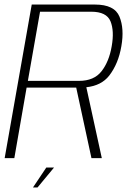

<svg xmlns="http://www.w3.org/2000/svg" viewBox="-30 -695 576 844"><path d="M-9.5 0H33L87 -310H305L372 0H417.5L349.5 -311.5Q415.5 -318.5 450 -362.5Q490.5 -415 503.5 -492Q517 -568.5 495.2 -621.8Q473.5 -675 387.5 -675H109.5ZM92.5 -339.5 146 -643.5H371Q438.5 -643.5 455.8 -601.2Q473 -559 461 -491.5Q449.5 -424.5 416.5 -382Q383.5 -339.5 317.5 -339.5ZM115 129H135L207.5 41.5H173.5Z"/></svg>

Font: Anybody Thin ExtraLight
Style: Italic
Weight: 250
Italic angle: -10°
Version: Version 1.113;gftools[0.9.25]